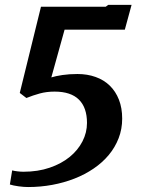

<svg xmlns="http://www.w3.org/2000/svg" viewBox="-20 -587 585 778"><path d="M29.3 103.5Q39.1 106 51.5 107.4Q64 108.9 75.2 108.9Q133.8 108.9 181.4 92.5Q229 76.2 262.5 48.8Q295.9 21.5 314.2 -14.2Q332.5 -49.8 332.5 -88.9Q332.5 -150.9 299.8 -183.3Q267.1 -215.8 201.2 -215.8Q168.9 -215.8 141.4 -208.3Q113.8 -200.7 86.9 -189.9L60.1 -210.4L146 -559.6H408.2L418.9 -567.4H513.2L485.8 -466.8H241.7L188 -273.4Q205.1 -278.8 232.9 -283Q260.7 -287.1 293.9 -287.1Q334 -287.1 367.4 -275.1Q400.9 -263.2 424.8 -240Q448.7 -216.8 461.9 -183.1Q475.1 -149.4 475.1 -106.4Q475.1 -64 460.7 -26.9Q446.3 10.3 420.7 41Q395 71.8 359.6 95.9Q324.2 120.1 281.7 136.7Q239.3 153.3 191.7 162.1Q144 170.9 94.2 170.9Q86.4 170.9 76.2 170.2Q65.9 169.4 55.4 168Q44.9 166.5 35.4 164.6Q25.9 162.6 20 160.6L29.3 103.5Z"/></svg>

Font: Brush Lettering One
Style: Bold Italic
Weight: 400
Italic angle: -7°
Designer: Eben Sorkin
Foundry: Eben Sorkin
Version: Version 1.001